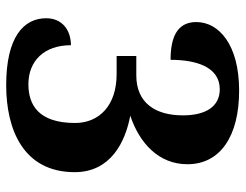

<svg xmlns="http://www.w3.org/2000/svg" viewBox="-104 -660 774 605"><g transform="rotate(90 282.5 -357.0)"><path d="M248 10C386 10 522 -43 522 -206C522 -321 424 -366 344 -381C431 -410 497 -471 497 -561C497 -665 408 -724 265 -724C120 -724 49 -660 49 -589C49 -528 98 -508 168 -508C168 -586 189 -663 261 -663C315 -663 343 -619 343 -547C343 -459 303 -400 217 -400H156V-338H213C312 -338 367 -283 367 -207C367 -92 310 -60 245 -60C172 -60 122 -109 122 -194C75 -194 37 -167 37 -116C37 -45 96 10 248 10Z"/></g></svg>

Font: Noto Serif Georgian Bold
Style: Regular
Weight: 700
Designer: Monotype Design Team, Akaki Razmadze
Foundry: Google LLC
Version: Version 2.003